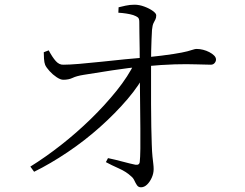

<svg xmlns="http://www.w3.org/2000/svg" viewBox="-20 -784 1040 816"><path d="M109 -76Q172 -115 238.5 -167Q305 -219 366 -278.5Q427 -338 476 -399Q525 -460 553 -518L603 -520L601 -480Q574 -424 522.5 -363.5Q471 -303 405.5 -244.5Q340 -186 267 -137Q194 -88 125 -54ZM579 12Q568 12 562 3Q556 -6 551 -17Q546 -28 537 -35Q517 -54 485.5 -68Q454 -82 430 -95L439 -112Q468 -106 501.5 -97Q535 -88 555 -84Q573 -81 574 -97Q576 -114 576.5 -152Q577 -190 576.5 -239Q576 -288 575.5 -339.5Q575 -391 574.5 -437Q574 -483 574 -512Q574 -545 573.5 -579Q573 -613 572.5 -642Q572 -671 572 -691Q572 -705 566 -710Q560 -715 546 -720Q533 -724 516.5 -726.5Q500 -729 483 -730L484 -753Q496 -756 514 -760Q532 -764 552 -764Q572 -764 593.5 -756Q615 -748 629.5 -737.5Q644 -727 644 -719Q644 -708 640.5 -701.5Q637 -695 632.5 -686Q628 -677 626 -657Q625 -641 624 -616.5Q623 -592 622.5 -567.5Q622 -543 622 -523Q622 -489 622 -441Q622 -393 622 -342Q622 -291 623 -245Q624 -199 625 -170Q626 -138 628 -119Q630 -100 631.5 -88Q633 -76 633 -65Q633 -47 625 -29Q617 -11 605 0.5Q593 12 579 12ZM249 -445Q237 -445 220.5 -456Q204 -467 190.5 -482Q177 -497 172 -508Q168 -518 167 -534.5Q166 -551 166 -562L187 -570Q203 -540 217.5 -524Q232 -508 250 -509Q274 -509 316.5 -512.5Q359 -516 410 -521.5Q461 -527 511 -532Q561 -537 600 -540Q676 -548 717 -554.5Q758 -561 776.5 -566Q795 -571 802 -573.5Q809 -576 816 -576Q829 -576 843 -572.5Q857 -569 869.5 -562.5Q882 -556 890 -548Q898 -540 898 -531Q898 -523 892 -516Q886 -509 876 -509Q852 -509 814 -510.5Q776 -512 722.5 -510.5Q669 -509 595 -502Q527 -496 456.5 -485Q386 -474 336 -466Q305 -461 288.5 -453Q272 -445 249 -445Z"/></svg>

Font: Noto Serif SC ExtraLight Light
Style: Regular
Weight: 300
Version: Version 2.002-H1;hotconv 1.1.0;makeotfexe 2.6.0